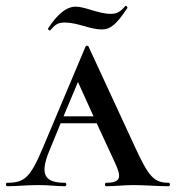

<svg xmlns="http://www.w3.org/2000/svg" viewBox="-28 -645 608 665"><path d="M146 -540C161 -556 168 -567 196 -567C241 -567 284 -543 324 -543C353 -543 373 -557 413 -617C415 -621 408 -627 406 -624C390 -606 379 -597 356 -597C313 -597 267 -622 234 -622C192 -622 157 -575 139 -547C136 -544 143 -538 146 -540ZM556 -12C506 -12 487 -32 439 -137L279 -483C277 -488 270 -488 268 -483L120 -132C77 -30 57 -12 -3 -12C-9 -12 -9 0 -3 0C37 0 58 -4 105 -4C147 -4 164 0 197 0C203 0 203 -12 197 -12C128 -12 108 -39 143 -123L182 -218H307L369 -84C393 -33 393 -12 340 -12C334 -12 334 0 340 0C370 0 403 -4 434 -4C473 -4 518 0 556 0C562 0 562 -12 556 -12ZM192 -242 242 -361 296 -242Z"/></svg>

Font: Cormorant SC Semi
Style: Regular
Weight: 600
Designer: Christian Thalmann (Catharsis Fonts)
Version: Version 1.000;PS 001.000;hotconv 1.0.70;makeotf.lib2.5.58329